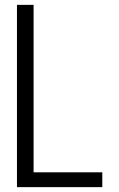

<svg xmlns="http://www.w3.org/2000/svg" viewBox="-20 -770 489 790"><path d="M49.8 -750H118.2V-61H400.9V0H49.8Z"/></svg>

Font: Oakes Grotesk
Style: Light
Weight: 300
Designer: Samuel Oakes
Foundry: Samuel Oakes
Version: Version 1.0 | wf-rip DC20170320